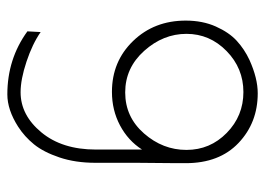

<svg xmlns="http://www.w3.org/2000/svg" viewBox="-122 -618 739 536"><g transform="rotate(-90 248.0 -350.5)"><path d="M60 -226 61 -338V-454Q61 -510 76 -554.5Q91 -599 112.5 -625.5Q134 -652 162 -670Q209 -700 252 -700Q351 -700 428 -644L426 -607Q393 -630 343.5 -646.5Q294 -663 258 -663Q194 -663 146 -605Q98 -547 98 -453V-324Q123 -363 165.5 -385.5Q208 -408 259 -408Q344 -408 401 -349Q458 -290 458 -202Q458 -155 441.5 -118Q425 -81 401.5 -59.5Q378 -38 348 -24Q297 -1 255 -1Q173 -1 116.5 -54.5Q60 -108 60 -202ZM97 -200Q97 -134 144.5 -87.5Q192 -41 258.5 -41Q325 -41 373 -88Q421 -135 421 -200Q421 -265 373.5 -318Q326 -371 257.5 -371Q189 -371 143 -318.5Q97 -266 97 -200Z"/></g></svg>

Font: Bubbler One
Style: Regular
Weight: 400
Designer: Brenda Gallo (gbrenda1987@gmail.com)
Foundry: Brenda Gallo
Version: Version 1.003